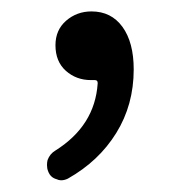

<svg xmlns="http://www.w3.org/2000/svg" viewBox="-20 -135 310 333"><path d="M97.7 174.8Q91.8 177.7 85.9 177.7Q82 177.7 78.1 175.8Q67.4 172.9 63.5 162.1Q61.5 157.2 61.5 151.4Q61.5 146.5 62.5 142.6Q66.4 131.8 76.2 126Q144.5 83 149.4 9.8V8.8Q149.4 3.9 144.5 3.9H137.7Q112.3 3.9 94.2 -12.2Q76.2 -28.3 76.2 -56.6Q76.2 -83 94.7 -99.1Q113.3 -115.2 138.7 -115.2Q172.9 -115.2 192.4 -88.4Q211.9 -61.5 211.9 -14.6Q211.9 46.9 181.6 95.7Q151.4 144.5 97.7 174.8Z"/></svg>

Font: MRT-Marukoias-beta
Style: Regular
Weight: 400
Designer: [Source Han Sans]
Ryoko NISHIZUKA 西塚涼子 (kana & ideographs); Paul D. Hunt (Latin, Greek & Cyrillic); Wenlong ZHANG 张文龙 (b
Foundry: RAPTORTYPE
Version: Version 2.10;April 28, 2020;FontCreator 13.0.0.2612 64-bit